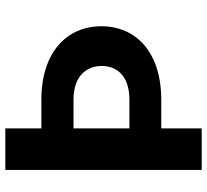

<svg xmlns="http://www.w3.org/2000/svg" viewBox="-48 -719 767 711"><g transform="rotate(-90 335.5 -363.5)"><path d="M61.8 -727.3V0H215.6V-149.9H322.1C497.5 -149.9 593.8 -243.6 593.8 -371.4C593.8 -499.3 497.5 -593.8 322.1 -593.8H215.6V-727.3ZM215.6 -267.8V-474.8H322.1C409.4 -474.8 446.7 -426.8 446.7 -370C446.7 -313.9 409.4 -267.8 322.1 -267.8Z"/></g></svg>

Font: GiG Sans
Style: Bold
Weight: 700
Designer: Andreas Faust
Version: Version 1.100;FEAKit 1.0